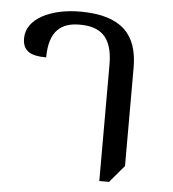

<svg xmlns="http://www.w3.org/2000/svg" viewBox="-45 -600 583 648"><g transform="rotate(5 246.0 -276.0)"><path d="M315 6H348L397 -52V-385C397 -497 342 -558 201 -558C103 -558 20 -519 20 -452C20 -408 48 -394 100 -394C100 -484 141 -514 203 -514C268 -514 315 -488 315 -389Z"/></g></svg>

Font: Noto Serif Thai
Style: Regular
Weight: 400
Designer: Monotype Design Team
Foundry: Monotype Imaging Inc.
Version: Version 1.901